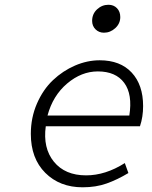

<svg xmlns="http://www.w3.org/2000/svg" viewBox="-20 -776 640 809"><path d="M418 -638.2Q397 -638.2 382.6 -652.3Q368.2 -666.5 368.2 -688Q368.2 -717.3 388.9 -736.6Q409.7 -755.9 437 -755.9Q459 -755.9 472.9 -741.5Q486.8 -727.1 486.8 -704.1Q486.8 -676.8 465.8 -657.5Q444.8 -638.2 418 -638.2ZM328.1 13.2Q231.9 13.2 170.9 -47.6Q109.9 -108.4 109.9 -211.9Q109.9 -280.3 135.7 -339.6Q161.6 -398.9 203.1 -438.2Q244.6 -477.5 296.1 -499.8Q347.7 -522 399.9 -522Q486.8 -522 534.9 -470.2Q583 -418.5 583 -329.1Q583 -283.2 569.8 -244.1H172.9Q160.2 -152.3 207 -94.7Q253.9 -37.1 342.8 -37.1Q424.3 -37.1 505.9 -88.9L521 -46.9Q474.6 -19 429.4 -2.9Q384.3 13.2 328.1 13.2ZM180.2 -289.1H524.9Q539.1 -378.4 503.4 -426.8Q467.8 -475.1 392.1 -475.1Q323.2 -475.1 262.9 -424.1Q202.6 -373 180.2 -289.1Z"/></svg>

Font: Office Code Pro Light Italic
Style: Regular
Weight: 300
Italic angle: -9°
Designer: Nathan Rutzky & Paul D. Hunt
Foundry: Adobe Systems Incorporated
Version: Version 1.004;PS 001.004;hotconv 1.0.70;makeotf.lib2.5.58329